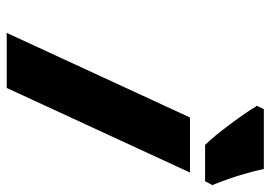

<svg xmlns="http://www.w3.org/2000/svg" viewBox="-137 -669 806 572"><g transform="rotate(90 266.0 -383.0)"><path d="M494 -546H330L78 0H242ZM411 -591H520L532 -614L530 -616C504 -681 491 -731 484 -763V-766H305L295 -745L297 -743C317 -708 382 -620 411 -592Z"/></g></svg>

Font: Passageway
Style: BdSuIt
Weight: 700
Foundry: Ascender Corporation
Version: Version 1.11